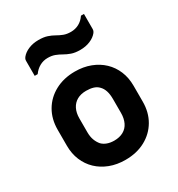

<svg xmlns="http://www.w3.org/2000/svg" viewBox="-190 -924 981 1059"><g transform="rotate(-30 300.0 -394.5)"><path d="M300 -550Q354 -550 398.5 -533Q443 -516 475 -485.5Q507 -455 524.5 -413Q542 -371 542 -320V-219Q542 -151 511.5 -99Q481 -47 426.5 -17.5Q372 12 300 12Q246 12 201.5 -5Q157 -22 125 -52.5Q93 -83 75.5 -125Q58 -167 58 -218V-319Q58 -387 88.5 -439Q119 -491 174 -520.5Q229 -550 300 -550ZM301 -427Q267 -427 243 -413.5Q219 -400 206 -374.5Q193 -349 193 -313V-225Q193 -197 201 -175.5Q209 -154 223 -138Q236 -125 255.5 -118Q275 -111 299 -111Q333 -111 357.5 -124.5Q382 -138 394.5 -164Q407 -190 407 -225V-313Q407 -344 400 -365.5Q393 -387 379 -401Q366 -415 346.5 -421Q327 -427 301 -427ZM392 -750Q420 -750 443.5 -762.5Q467 -775 484 -800H503Q503 -783 503 -766.5Q503 -750 503 -735Q503 -720 503 -706Q503 -699 501.5 -694Q500 -689 495 -682Q479 -662 450.5 -650Q422 -638 387 -638Q354 -638 331.5 -646Q309 -654 291 -664.5Q273 -675 253.5 -682.5Q234 -690 208 -690Q180 -690 156.5 -677Q133 -664 116 -640H97Q97 -657 97 -673Q97 -689 97 -704.5Q97 -720 97 -733Q97 -741 98.5 -745.5Q100 -750 105 -757Q121 -777 149.5 -789Q178 -801 213 -801Q246 -801 268.5 -793.5Q291 -786 309 -775.5Q327 -765 346.5 -757.5Q366 -750 392 -750Z"/></g></svg>

Font: RecMonoLinear Nerd Font Mono
Style: Bold
Weight: 700
Monospace: yes
Version: Version 1.085; ttfautohint (v1.8.4.7-5d5b);Nerd Fonts 3.2.1